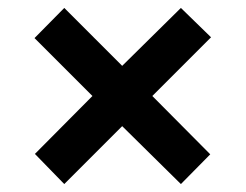

<svg xmlns="http://www.w3.org/2000/svg" viewBox="-20 -595 621 484"><path d="M436 -575 512 -501 364 -353 510 -206 436 -131 288 -277 142 -131 68 -207 213 -353 67 -499 142 -575 288 -429Z"/></svg>

Font: Noto Sans Cherokee
Style: Bold
Weight: 700
Designer: Monotype Design Team
Foundry: Monotype Imaging Inc.
Version: Version 2.001; ttfautohint (v1.8.4.7-5d5b)